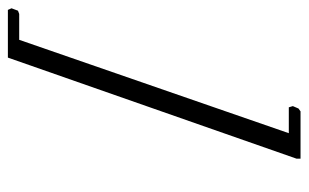

<svg xmlns="http://www.w3.org/2000/svg" viewBox="-164 -438 764 475"><g transform="rotate(-90 217.5 -200.0)"><path d="M63 162V152L313 -562H431L435 -553L429 -537L421 -534H357L126 133H190L193 143L187 157L180 162Z"/></g></svg>

Font: Gwendolyn
Style: Bold
Weight: 700
Designer: Robert E. Leuschke
Foundry: Robert E. Leuschke
Version: Version 1.010; ttfautohint (v1.8.3)